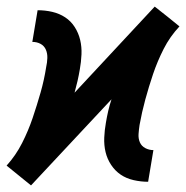

<svg xmlns="http://www.w3.org/2000/svg" viewBox="-45 -551 565 582"><path d="M49 11 12 -19 -25 -49Q3 -80 22 -117.5Q41 -155 54 -193.5Q67 -232 78 -270.5Q89 -309 95 -348Q98 -361 98.5 -375Q99 -389 94 -400.5Q89 -412 78 -418Q67 -424 53 -424L69 -520Q92 -520 113.5 -515Q135 -510 152.5 -498.5Q170 -487 181.5 -469Q193 -451 198 -430Q203 -409 202 -386Q201 -363 197 -341Q194 -323 190 -305.5Q186 -288 181 -270L424 -531L462 -501L499 -471Q470 -440 451 -402.5Q432 -365 419 -326.5Q406 -288 395.5 -249.5Q385 -211 378 -172Q376 -159 375 -145Q374 -131 379 -119.5Q384 -108 395.5 -102Q407 -96 420 -96L404 0Q382 0 360 -5Q338 -10 321 -21.5Q304 -33 292 -51Q280 -69 275 -90Q270 -111 271 -134Q272 -157 276 -179Q279 -197 283 -214.5Q287 -232 293 -250Z"/></svg>

Font: Iosevka SS04 Oblique
Style: Bold
Weight: 700
Italic angle: -9°
Monospace: yes
Designer: Belleve Invis
Foundry: Belleve Invis
Version: Version 19.0.0; ttfautohint (v1.8.4)